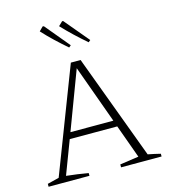

<svg xmlns="http://www.w3.org/2000/svg" viewBox="-127 -985 958 1085"><g transform="rotate(-15 352.0 -442.0)"><path d="M610 -32Q647 -25 683 -16V0H446V-17L556 -33L485 -229H207L133 -34Q199 -27 261 -16V0H22V-17L90 -34L325 -645H382ZM221 -266H472L349 -606ZM338 -730Q302 -761 267.5 -793.5Q233 -826 201 -861L224 -884L231 -883L350 -740ZM452 -730Q416 -761 381.5 -793.5Q347 -826 314 -861L338 -884L344 -883L464 -740Z"/></g></svg>

Font: Piazzolla ExtraLight
Style: Regular
Weight: 200
Designer: Juan Pablo del Peral
Foundry: Huerta Tipografica
Version: Version 1.330